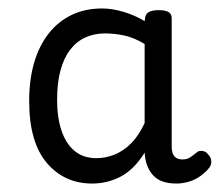

<svg xmlns="http://www.w3.org/2000/svg" viewBox="-20 -1176 520 454"><path d="M198 -742Q132 -742 90.5 -791Q49 -840 49 -937Q49 -987 60.5 -1027Q72 -1067 94.5 -1096Q117 -1125 149 -1140.5Q181 -1156 222 -1156Q245 -1156 272 -1148Q299 -1140 322 -1126L323 -1133Q324 -1143 332 -1147.5Q340 -1152 355 -1152Q371 -1152 378.5 -1147.5Q386 -1143 386 -1133V-830Q386 -819 389 -812Q392 -805 398 -802Q404 -799 411 -799Q422 -799 429 -803.5Q436 -808 447 -817Q451 -820 459 -819Q467 -818 472 -811Q479 -804 479.5 -795.5Q480 -787 476 -781Q468 -770 455 -760.5Q442 -751 427 -746.5Q412 -742 397 -742Q362 -742 344.5 -759Q327 -776 323 -805Q323 -806 322.5 -809.5Q322 -813 322 -815Q297 -775 265.5 -758.5Q234 -742 198 -742ZM115 -940Q115 -898 125.5 -867Q136 -836 156.5 -819Q177 -802 208 -802Q230 -802 251 -810.5Q272 -819 290 -837Q308 -855 322 -885V-1072Q297 -1087 274 -1092Q251 -1097 228 -1097Q203 -1097 182 -1087.5Q161 -1078 146 -1058.5Q131 -1039 123 -1009.5Q115 -980 115 -940Z"/></svg>

Font: Playwrite BR Light
Style: Regular
Weight: 300
Version: Version 1.003